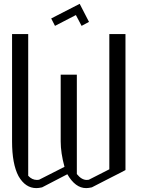

<svg xmlns="http://www.w3.org/2000/svg" viewBox="-20 -967 769 987"><path d="M625 -792V-92.8Q619.1 -88.9 601.1 -80.1Q583 -71.3 540.5 -49.3Q498 -27.3 452.1 -3.9Q434.6 0 422.9 0Q367.2 0 326.2 -71.3Q324.2 -70.3 196.3 -3.9Q178.7 0 167 0Q110.4 0 75.2 -61.5Q42 -124 42 -240.2V-792H125V-63.5Q144.5 -42 169.9 -42Q176.8 -42 180.7 -43L311.5 -109.4Q292 -180.7 292 -240.2V-583H375V-72.3Q399.4 -42 425.8 -42Q433.6 -42 436.5 -43L542 -96.7V-792ZM389.6 -947.3 437.5 -854.5 399.4 -834 370.1 -889.6 262.7 -834 243.2 -872.1Z"/></svg>

Font: wanta
Style: Medium
Weight: 500
Version: Version 0.91